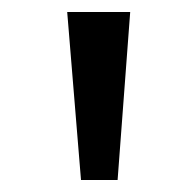

<svg xmlns="http://www.w3.org/2000/svg" viewBox="-20 -748 316 320"><path d="M115 -448H176L197 -728H92Z"/></svg>

Font: Wafeq Medium
Style: Regular
Weight: 500
Designer: Rasmus Andersson & Azza Alameddine
Foundry: Google & TypeTogether
Version: Version 3.000;January 28, 2025;FontCreator 15.0.0.3014 64-bi